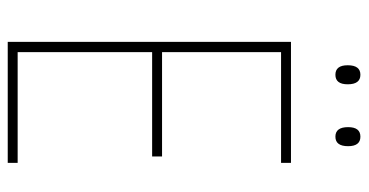

<svg xmlns="http://www.w3.org/2000/svg" viewBox="-242 -686 929 484"><g transform="rotate(90 222.0 -444.5)"><path d="M325 -826Q349 -826 349 -858Q349 -889 325 -889Q301 -889 301 -858Q301 -826 325 -826ZM169 -826Q193 -826 193 -857Q193 -889 169 -889Q145 -889 145 -857Q145 -826 169 -826ZM391 -25H112V-364H375V-389H112V-689H391V-714H86V0H391Z"/></g></svg>

Font: Noto Sans Display SemiCondensed Thin
Style: Regular
Weight: 250
Width: 4
Designer: Monotype Design team
Foundry: Monotype Imaging Inc.
Version: 1.000